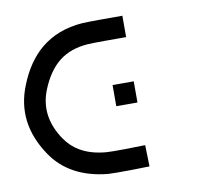

<svg xmlns="http://www.w3.org/2000/svg" viewBox="-87 -910 1168 1027"><g transform="rotate(-10 497.0 -396.5)"><path d="M644 12H643H640H629Q616 13 589 13Q569 14 531 14Q460 15 419 13Q213 -7 116 -151Q-11 -339 69 -534Q116 -652 196 -719Q288 -795 421 -805Q457 -807 528 -807H635H639H640H641V-691H640H639H635H529Q456 -691 430 -689Q337 -682 276 -634Q215 -586 176 -491Q119 -352 212 -216Q245 -169 289 -144Q346 -110 430 -103Q459 -101 530 -102Q567 -102 587 -103Q614 -103 626 -104H637H640H641ZM525 -451H530H543H582H622H635H640V-336H635H622H582H543H530H525Z"/></g></svg>

Font: FoundationLogo
Style: Medium
Weight: 500
Version: Version 0.3